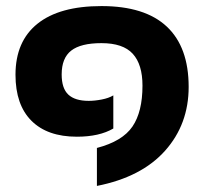

<svg xmlns="http://www.w3.org/2000/svg" viewBox="-20 -504 672 632"><path d="M299 -17Q383 -39 416 -87.5Q449 -136 449 -222Q449 -292 417 -327Q385 -362 314 -362Q246 -362 214.5 -337.5Q183 -313 183 -259Q183 -213 205 -192.5Q227 -172 272 -172Q292 -172 315 -176.5Q338 -181 353 -190V-81Q307 -54 233 -54Q136 -54 83.5 -106.5Q31 -159 31 -258Q31 -368 103.5 -426Q176 -484 314 -484Q457 -484 529 -416.5Q601 -349 601 -218Q601 -95 523.5 -8Q446 79 299 108Z"/></svg>

Font: Kanit SemiBold
Style: Regular
Weight: 600
Designer: Katatrad Team
Foundry: CadsonDemak
Version: Version 1.030